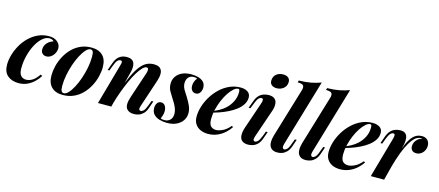

<svg xmlns="http://www.w3.org/2000/svg" viewBox="-55 -1373 4489 1964"><g transform="rotate(15 2190.0 -390.5)"><path d="M358 -511Q321 -511 285 -479.5Q249 -448 220.5 -395Q192 -342 175 -276Q158 -210 158 -140Q158 -87 179 -63.5Q200 -40 234 -40Q266 -40 299 -59Q332 -78 366 -128L386 -120Q366 -87 334.5 -56Q303 -25 261.5 -5.5Q220 14 168 14Q98 14 53 -23.5Q8 -61 8 -140Q8 -189 23.5 -243Q39 -297 68 -348.5Q97 -400 139 -441Q181 -482 234 -506.5Q287 -531 349 -531Q404 -531 437.5 -503.5Q471 -476 471 -435Q471 -408 458 -382.5Q445 -357 422.5 -340.5Q400 -324 372 -324Q348 -324 331.5 -339.5Q315 -355 315 -382Q315 -423 342.5 -452.5Q370 -482 406 -491Q398 -501 386.5 -506Q375 -511 358 -511Z M794 -511Q771 -511 745.5 -483.5Q720 -456 695.5 -410Q671 -364 651.5 -307Q632 -250 620.5 -189.5Q609 -129 609 -74Q609 -38 617.5 -22Q626 -6 643 -6Q666 -6 691 -32.5Q716 -59 740 -104Q764 -149 783.5 -205.5Q803 -262 815 -323Q827 -384 827 -441Q827 -483 818.5 -497Q810 -511 794 -511ZM475 -151Q475 -197 487.5 -249Q500 -301 526 -351Q552 -401 590.5 -441.5Q629 -482 681.5 -506.5Q734 -531 799 -531Q876 -531 918.5 -489Q961 -447 961 -366Q961 -320 948.5 -268Q936 -216 910 -166Q884 -116 845.5 -75.5Q807 -35 754.5 -10.5Q702 14 637 14Q560 14 517.5 -28Q475 -70 475 -151Z M1149 0H1008L1129 -432Q1134 -446 1135.5 -457.5Q1137 -469 1133 -475.5Q1129 -482 1118 -482Q1100 -482 1085.5 -465.5Q1071 -449 1054 -403L1035 -352H1016L1043 -428Q1063 -485 1095.5 -508Q1128 -531 1172 -531Q1208 -531 1227 -518.5Q1246 -506 1252.5 -485Q1259 -464 1257.5 -439.5Q1256 -415 1250 -391ZM1181 -169Q1220 -278 1253.5 -348.5Q1287 -419 1319.5 -459Q1352 -499 1386 -515Q1420 -531 1459 -531Q1507 -531 1528 -510Q1549 -489 1549 -454.5Q1549 -420 1536 -380L1438 -85Q1428 -57 1433 -46Q1438 -35 1451 -35Q1464 -35 1480 -49.5Q1496 -64 1514 -114L1532 -162H1551L1526 -89Q1512 -47 1489.5 -25Q1467 -3 1441.5 5.5Q1416 14 1392 14Q1363 14 1343 5.5Q1323 -3 1312 -19Q1299 -39 1299.5 -69.5Q1300 -100 1315 -145L1405 -415Q1411 -431 1413 -446Q1415 -461 1412 -471Q1409 -481 1395 -481Q1376 -481 1352 -456.5Q1328 -432 1301.5 -388.5Q1275 -345 1249 -287Q1223 -229 1199 -163.5Q1175 -98 1156 -29Z M1669 -14Q1677 -10 1686 -8.5Q1695 -7 1708 -7Q1745 -7 1768.5 -29.5Q1792 -52 1792 -93Q1792 -126 1778 -160.5Q1764 -195 1736 -236Q1713 -272 1693.5 -306Q1674 -340 1674 -384Q1674 -427 1696 -460Q1718 -493 1758.5 -512Q1799 -531 1856 -531Q1893 -531 1927.5 -522Q1962 -513 1985 -491Q2008 -469 2008 -427Q2008 -412 2001.5 -394Q1995 -376 1981.5 -364.5Q1968 -353 1947 -353Q1922 -353 1907 -371.5Q1892 -390 1892 -420Q1892 -447 1901.5 -468.5Q1911 -490 1923 -503Q1910 -511 1888 -511Q1852 -511 1831.5 -489Q1811 -467 1810 -426Q1810 -403 1818 -382.5Q1826 -362 1840 -341Q1854 -320 1870 -294Q1900 -245 1914.5 -210Q1929 -175 1929 -139Q1929 -96 1906.5 -61.5Q1884 -27 1841.5 -6.5Q1799 14 1741 14Q1699 14 1661 3Q1623 -8 1599.5 -33.5Q1576 -59 1576 -102Q1576 -130 1590.5 -152Q1605 -174 1632 -174Q1659 -174 1674 -151.5Q1689 -129 1689 -96Q1689 -70 1681.5 -49Q1674 -28 1669 -14Z M2146 -217Q2187 -233 2224 -253Q2261 -273 2287 -297Q2326 -332 2349.5 -378.5Q2373 -425 2373 -479Q2373 -499 2369 -505.5Q2365 -512 2357 -512Q2335 -512 2309.5 -489.5Q2284 -467 2259 -429.5Q2234 -392 2213.5 -344Q2193 -296 2180.5 -244Q2168 -192 2168 -143Q2168 -87 2189.5 -66.5Q2211 -46 2245 -46Q2272 -46 2312 -64Q2352 -82 2391 -128L2407 -120Q2386 -87 2352 -56Q2318 -25 2273 -5.5Q2228 14 2175 14Q2130 14 2094.5 -2Q2059 -18 2038.5 -49.5Q2018 -81 2018 -127Q2018 -180 2035.5 -236Q2053 -292 2085 -344.5Q2117 -397 2162 -439.5Q2207 -482 2262 -506.5Q2317 -531 2379 -531Q2423 -531 2453 -511.5Q2483 -492 2483 -452Q2483 -413 2461.5 -379Q2440 -345 2404 -317Q2368 -289 2323.5 -267Q2279 -245 2232.5 -229Q2186 -213 2145 -204Z M2661 -684Q2663 -727 2692.5 -750Q2722 -773 2763 -773Q2800 -773 2819.5 -755.5Q2839 -738 2837 -707Q2835 -668 2805 -643.5Q2775 -619 2733 -619Q2698 -619 2678.5 -636.5Q2659 -654 2661 -684ZM2623 -432Q2640 -482 2612 -482Q2594 -482 2579 -464Q2564 -446 2548 -403L2528 -352H2509L2537 -428Q2551 -468 2572.5 -490Q2594 -512 2620.5 -521.5Q2647 -531 2676 -531Q2711 -531 2731 -518Q2751 -505 2758 -484.5Q2765 -464 2763 -439.5Q2761 -415 2753 -391L2648 -85Q2639 -58 2643.5 -46.5Q2648 -35 2662 -35Q2675 -35 2690.5 -50Q2706 -65 2725 -114L2743 -162H2762L2736 -89Q2722 -48 2700 -26Q2678 -4 2652.5 5Q2627 14 2601 14Q2558 14 2535.5 -5Q2513 -24 2511 -60Q2509 -96 2525 -145Z M2955 -85Q2948 -59 2953.5 -47Q2959 -35 2972 -35Q2983 -35 2999 -49.5Q3015 -64 3032 -114L3050 -162H3069L3044 -89Q3030 -48 3008 -26Q2986 -4 2961 5Q2936 14 2911 14Q2878 14 2858 2.5Q2838 -9 2828.5 -30.5Q2819 -52 2820.5 -81Q2822 -110 2832 -145L2989 -667Q2999 -701 2987 -717Q2975 -733 2926 -733L2933 -754Q3005 -755 3059.5 -765.5Q3114 -776 3165 -795Z M3255 -85Q3248 -59 3253.5 -47Q3259 -35 3272 -35Q3283 -35 3299 -49.5Q3315 -64 3332 -114L3350 -162H3369L3344 -89Q3330 -48 3308 -26Q3286 -4 3261 5Q3236 14 3211 14Q3178 14 3158 2.5Q3138 -9 3128.5 -30.5Q3119 -52 3120.5 -81Q3122 -110 3132 -145L3289 -667Q3299 -701 3287 -717Q3275 -733 3226 -733L3233 -754Q3305 -755 3359.5 -765.5Q3414 -776 3465 -795Z M3544 -217Q3585 -233 3622 -253Q3659 -273 3685 -297Q3724 -332 3747.5 -378.5Q3771 -425 3771 -479Q3771 -499 3767 -505.5Q3763 -512 3755 -512Q3733 -512 3707.5 -489.5Q3682 -467 3657 -429.5Q3632 -392 3611.5 -344Q3591 -296 3578.5 -244Q3566 -192 3566 -143Q3566 -87 3587.5 -66.5Q3609 -46 3643 -46Q3670 -46 3710 -64Q3750 -82 3789 -128L3805 -120Q3784 -87 3750 -56Q3716 -25 3671 -5.5Q3626 14 3573 14Q3528 14 3492.5 -2Q3457 -18 3436.5 -49.5Q3416 -81 3416 -127Q3416 -180 3433.5 -236Q3451 -292 3483 -344.5Q3515 -397 3560 -439.5Q3605 -482 3660 -506.5Q3715 -531 3777 -531Q3821 -531 3851 -511.5Q3881 -492 3881 -452Q3881 -413 3859.5 -379Q3838 -345 3802 -317Q3766 -289 3721.5 -267Q3677 -245 3630.5 -229Q3584 -213 3543 -204Z M4038 0H3897L4019 -432Q4026 -459 4023.5 -470.5Q4021 -482 4008 -482Q3990 -482 3975 -464.5Q3960 -447 3943 -403L3924 -352H3905L3932 -428Q3947 -468 3968 -490Q3989 -512 4015.5 -521.5Q4042 -531 4070 -531Q4102 -531 4119 -518.5Q4136 -506 4142 -485Q4148 -464 4146.5 -439.5Q4145 -415 4139 -391ZM4294 -509Q4274 -509 4251 -497Q4228 -485 4204 -454Q4180 -423 4153.5 -368Q4127 -313 4099.5 -227.5Q4072 -142 4043 -21L4065 -156Q4097 -266 4123 -338Q4149 -410 4175.5 -452.5Q4202 -495 4231.5 -513Q4261 -531 4299 -531Q4338 -531 4359 -508Q4380 -485 4380 -450Q4380 -422 4367.5 -398.5Q4355 -375 4333.5 -360.5Q4312 -346 4285 -346Q4256 -346 4240 -361.5Q4224 -377 4224 -406Q4224 -430 4235 -450.5Q4246 -471 4265 -486Q4284 -501 4307 -506Q4304 -507 4301 -508Q4298 -509 4294 -509Z"/></g></svg>

Font: Playfair Display
Style: Bold Italic
Weight: 700
Italic angle: -14°
Designer: Claus Eggers Sørensen
Foundry: Claus Eggers Sørensen
Version: Version 1.203